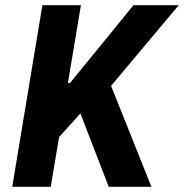

<svg xmlns="http://www.w3.org/2000/svg" viewBox="-20 -718 707 738"><path d="M289 -282 207 -191 175 0H27L143 -698H291L241 -399H249L361 -536L493 -698H667L407 -388L562 0H398Z"/></svg>

Font: iA Writer Mono V
Style: Regular
Weight: 400
Italic angle: -9.5°
Designer: Mike Abbink, Paul van der Laan, Pieter van Rosmalen
Foundry: Bold Monday
Version: Version 2.000